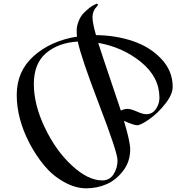

<svg xmlns="http://www.w3.org/2000/svg" viewBox="-20 -962 959 1044"><path d="M847 -430Q847 -542 748 -623.5Q649 -705 514 -729Q532 -672 575.5 -544Q619 -416 637 -361Q657 -370 674 -370Q691 -370 724 -355.5Q757 -341 775 -341Q809 -341 828 -369.5Q847 -398 847 -430ZM403 -736Q298 -730 231 -673.5Q164 -617 164 -505Q164 -393 224 -267.5Q284 -142 371.5 -61.5Q459 19 536 19Q576 19 597.5 -14.5Q619 -48 619 -90.5Q619 -133 520 -391Q421 -649 403 -736ZM399 -763Q397 -773 397 -797Q397 -821 408 -848Q419 -875 436 -892Q469 -925 495 -937L506 -942Q512 -942 512 -936.5Q512 -931 507 -927Q483 -903 483 -869.5Q483 -836 502 -771Q609 -770 702.5 -738.5Q796 -707 857.5 -641.5Q919 -576 919 -490Q919 -449 879 -398Q839 -347 792 -314Q745 -281 726 -281Q707 -281 654 -305Q688 -191 688 -150Q688 -83 649.5 -33Q611 17 559.5 39.5Q508 62 449 62Q390 62 328 27.5Q266 -7 220.5 -62Q175 -117 140 -184Q71 -317 71 -446Q71 -575 163.5 -657.5Q256 -740 399 -763Z"/></svg>

Font: Mr Bedfort
Style: Regular
Weight: 400
Designer: Alejandro Paul
Foundry: Alejandro Paul
Version: Version 1.000